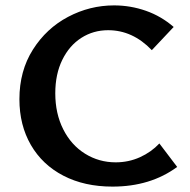

<svg xmlns="http://www.w3.org/2000/svg" viewBox="-20 -685 703 712"><path d="M52 -317Q52 -422 102 -501Q152 -580 232.5 -622.5Q313 -665 403 -665Q464 -665 521 -645Q578 -625 624 -585L543 -499Q472 -573 381 -573Q326 -573 281.5 -544.5Q237 -516 211 -463Q185 -410 185 -339Q185 -264 214.5 -205.5Q244 -147 295.5 -115Q347 -83 409 -83Q457 -83 499 -102Q541 -121 571 -153L637 -66Q538 7 397 7Q293 7 215 -33.5Q137 -74 94.5 -147.5Q52 -221 52 -317Z"/></svg>

Font: Ysabeau Infant
Style: Bold
Weight: 700
Designer: Christian Thalmann (Catharsis Fonts)
Version: Version 0.003